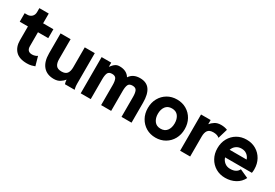

<svg xmlns="http://www.w3.org/2000/svg" viewBox="37 -1482 3339 2330"><g transform="rotate(30 1706.5 -316.5)"><path d="M52.2 -502Q91.8 -502 116.5 -526.1Q141.1 -550.3 141.1 -589.8V-644.5H272.5V-507.8H416.5V-382.8H272.5V-187.5Q272.5 -112.3 344.2 -112.3Q363.8 -112.3 384.8 -118.9Q405.8 -125.5 416.5 -135.3L452.1 -8.8Q433.1 -1 405.5 5.9Q377.9 12.7 343.3 12.7Q234.9 12.7 183.3 -42Q131.8 -96.7 131.8 -187.5V-382.8H17.1V-502Z M657.7 -507.8V-228.5Q657.7 -172.4 679.7 -142.3Q701.7 -112.3 756.8 -112.3Q811.5 -112.3 833.7 -142.3Q856 -172.4 856 -228.5V-507.8H996.6V-82Q996.6 -44.9 1002 -22.5Q1007.3 0 1007.3 0H871.6Q871.6 0 866.5 -18.3Q861.3 -36.6 861.3 -58.6Q841.3 -32.7 806.6 -10Q772 12.7 720.7 12.7Q623 12.7 570.1 -49.3Q517.1 -111.3 517.1 -228.5V-507.8Z M1378.4 0V-279.3Q1378.4 -335.4 1364.7 -365.5Q1351.1 -395.5 1305.7 -395.5Q1260.3 -395.5 1246.6 -365.5Q1232.9 -335.4 1232.9 -279.3V0H1092.3V-507.8H1227.1V-449.2Q1235.4 -457.5 1248.5 -474.6Q1261.7 -491.7 1283.7 -506.1Q1305.7 -520.5 1339.8 -520.5Q1438.5 -520.5 1481.9 -449.2Q1528.3 -520.5 1626 -520.5Q1717.8 -520.5 1761.2 -460Q1804.7 -399.4 1804.7 -279.3V0H1664.1V-279.3Q1664.1 -335.4 1650.4 -365.5Q1636.7 -395.5 1591.3 -395.5Q1545.9 -395.5 1532.5 -365.5Q1519 -335.4 1519 -279.3V0Z M1886.7 -253.9Q1886.7 -331.1 1920.4 -391.4Q1954.1 -451.7 2012.5 -486.1Q2070.8 -520.5 2145 -520.5Q2219.2 -520.5 2277.8 -486.1Q2336.4 -451.7 2369.9 -391.4Q2403.3 -331.1 2403.3 -253.9Q2403.3 -176.8 2369.9 -116.5Q2336.4 -56.2 2277.8 -21.7Q2219.2 12.7 2145 12.7Q2070.8 12.7 2012.5 -21.7Q1954.1 -56.2 1920.4 -116.5Q1886.7 -176.8 1886.7 -253.9ZM2027.3 -253.9Q2027.3 -193.4 2057.1 -152.8Q2086.9 -112.3 2145 -112.3Q2203.1 -112.3 2232.9 -151.9Q2262.7 -191.4 2262.7 -253.9Q2262.7 -316.4 2232.9 -356Q2203.1 -395.5 2145 -395.5Q2086.9 -395.5 2057.1 -356Q2027.3 -316.4 2027.3 -253.9Z M2810.1 -368.2Q2780.3 -395.5 2725.1 -395.5Q2669.9 -395.5 2647.9 -365.5Q2626 -335.4 2626 -279.3V0H2485.4V-507.8H2620.1V-449.2Q2640.1 -475.1 2674.8 -497.8Q2709.5 -520.5 2760.7 -520.5Q2811 -520.5 2850.6 -503.9Z M3236.3 -174.3 3356.4 -120.1Q3324.2 -55.2 3261.2 -21.2Q3198.2 12.7 3120.1 12.7Q3045.9 12.7 2987.5 -21.7Q2929.2 -56.2 2895.5 -116.5Q2861.8 -176.8 2861.8 -253.9Q2861.8 -331.1 2895.5 -391.4Q2929.2 -451.7 2987.5 -486.1Q3045.9 -520.5 3120.1 -520.5Q3194.3 -520.5 3252.9 -486.1Q3311.5 -451.7 3345 -391.4Q3378.4 -331.1 3378.4 -253.9Q3378.4 -240.7 3377.2 -228Q3376 -215.3 3374 -203.1H2998Q3010.7 -162.6 3042.7 -137.5Q3074.7 -112.3 3120.1 -112.3Q3166 -112.3 3195.8 -129.2Q3225.6 -146 3236.3 -174.3ZM3120.1 -395.5Q3076.7 -395.5 3045.2 -372.6Q3013.7 -349.6 3000 -310.5H3238.3Q3225.1 -349.6 3194.6 -372.6Q3164.1 -395.5 3120.1 -395.5Z"/></g></svg>

Font: Giphurs
Style: Bold
Weight: 700
Version: Version 0.920; ttfautohint (v1.8.4.7-5d5b)